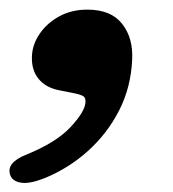

<svg xmlns="http://www.w3.org/2000/svg" viewBox="-37 -196 368 409"><path d="M87.5 -4Q59.5 -10 44.8 -28.5Q30 -47 31 -75Q31.5 -100 46.8 -123Q62 -146 88.5 -160.8Q115 -175.5 149 -175.5Q199.5 -175.5 223.2 -145.2Q247 -115 244.5 -68.5Q242 -10.5 217 38.8Q192 88 150.8 125.2Q109.5 162.5 58 183.5Q26.5 196 8.2 193.2Q-10 190.5 -15 177.5Q-25 150.5 20 133Q82.5 107.5 112.8 75.2Q143 43 145 23Q146 12 139.8 8.5Q133.5 5 118 2Z"/></svg>

Font: Fraunces 9pt Soft
Style: Bold Italic
Weight: 700
Italic angle: -16°
Version: Version 1.000;[b76b70a41]